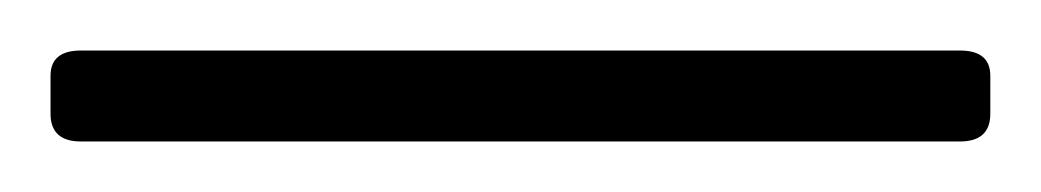

<svg xmlns="http://www.w3.org/2000/svg" viewBox="-20 43 412 76"><path d="M360 99H12Q0 99 0 88V73Q0 63 12 63H360Q372 63 372 73V88Q372 99 360 99Z"/></svg>

Font: Rajdhani
Style: Regular
Weight: 400
Designer: Satya Rajpurohit, Jyotish Sonowal
Foundry: Indian Type Foundry
Version: Version 1.201 February 1, 2022